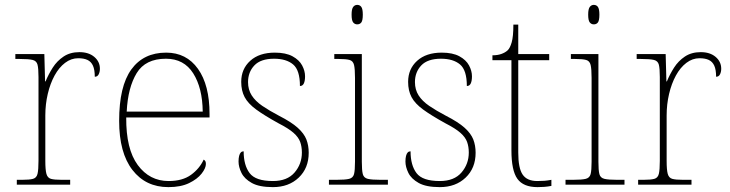

<svg xmlns="http://www.w3.org/2000/svg" viewBox="-20 -758 2995 788"><path d="M49 0V-20H71Q101 -20 115.5 -24Q130 -28 134 -44.5Q138 -61 138 -98V-442Q138 -477 134 -492.5Q130 -508 114 -512Q98 -516 61 -516H43V-536H162L165 -424H167Q179 -453 196.5 -480.5Q214 -508 241 -526Q268 -544 306 -544Q344 -544 367 -524.5Q390 -505 390 -476Q390 -463 385 -453Q380 -443 369 -443Q369 -472 361.5 -488.5Q354 -505 339 -512Q324 -519 301 -519Q272 -519 247 -500Q222 -481 204 -448Q186 -415 176 -372.5Q166 -330 166 -284V-98Q166 -61 170.5 -44.5Q175 -28 189 -24Q203 -20 233 -20H268V0Z M671 10Q578 10 523.5 -60.5Q469 -131 469 -262Q469 -404 519 -473Q569 -542 662 -542Q745 -542 792.5 -475.5Q840 -409 840 -290V-276H498Q497 -146 545.5 -80.5Q594 -15 672 -15Q729 -15 764 -40.5Q799 -66 816 -103Q821 -100 823 -96Q825 -92 825 -85Q825 -68 807.5 -45.5Q790 -23 756 -6.5Q722 10 671 10ZM812 -300Q811 -397 773 -457Q735 -517 661 -517Q577 -517 541 -458Q505 -399 500 -300Z M1100 10Q1044 10 1013.5 -7Q983 -24 971 -48.5Q959 -73 959 -95Q959 -109 961.5 -118.5Q964 -128 968.5 -132.5Q973 -137 980 -137Q980 -80 1004.5 -47.5Q1029 -15 1100 -15Q1159 -15 1189 -50Q1219 -85 1219 -132Q1219 -156 1212 -175.5Q1205 -195 1184.5 -213Q1164 -231 1123 -252Q1065 -284 1031.5 -308.5Q998 -333 984 -359.5Q970 -386 970 -422Q970 -475 1007 -508.5Q1044 -542 1108 -542Q1153 -542 1180.5 -527Q1208 -512 1220 -489.5Q1232 -467 1232 -445Q1232 -426 1227 -415.5Q1222 -405 1211 -405Q1211 -470 1183 -493.5Q1155 -517 1105 -517Q1050 -517 1024 -489.5Q998 -462 998 -421Q998 -390 1013 -366.5Q1028 -343 1056.5 -323.5Q1085 -304 1125 -283Q1176 -257 1202 -233.5Q1228 -210 1237.5 -185.5Q1247 -161 1247 -131Q1247 -68 1206 -29Q1165 10 1100 10Z M1330 0V-20H1360Q1397 -20 1413 -24Q1429 -28 1433 -43.5Q1437 -59 1437 -94V-438Q1437 -475 1433 -491.5Q1429 -508 1414.5 -512Q1400 -516 1370 -516H1352V-536H1465V-94Q1465 -59 1469 -43.5Q1473 -28 1489.5 -24Q1506 -20 1542 -20H1572V0ZM1446 -658Q1436 -658 1429.5 -666Q1423 -674 1423 -698Q1423 -721 1429.5 -729.5Q1436 -738 1446 -738Q1457 -738 1463 -729.5Q1469 -721 1469 -698Q1469 -674 1463 -666Q1457 -658 1446 -658Z M1785 10Q1729 10 1698.5 -7Q1668 -24 1656 -48.5Q1644 -73 1644 -95Q1644 -109 1646.5 -118.5Q1649 -128 1653.5 -132.5Q1658 -137 1665 -137Q1665 -80 1689.5 -47.5Q1714 -15 1785 -15Q1844 -15 1874 -50Q1904 -85 1904 -132Q1904 -156 1897 -175.5Q1890 -195 1869.5 -213Q1849 -231 1808 -252Q1750 -284 1716.5 -308.5Q1683 -333 1669 -359.5Q1655 -386 1655 -422Q1655 -475 1692 -508.5Q1729 -542 1793 -542Q1838 -542 1865.5 -527Q1893 -512 1905 -489.5Q1917 -467 1917 -445Q1917 -426 1912 -415.5Q1907 -405 1896 -405Q1896 -470 1868 -493.5Q1840 -517 1790 -517Q1735 -517 1709 -489.5Q1683 -462 1683 -421Q1683 -390 1698 -366.5Q1713 -343 1741.5 -323.5Q1770 -304 1810 -283Q1861 -257 1887 -233.5Q1913 -210 1922.5 -185.5Q1932 -161 1932 -131Q1932 -68 1891 -29Q1850 10 1785 10Z M2186 10Q2128 10 2103.5 -24Q2079 -58 2079 -141V-511H2001V-531Q2022 -531 2037.5 -536.5Q2053 -542 2063 -551Q2073 -560 2080 -584Q2087 -608 2087 -657H2107V-536H2234V-511H2107V-132Q2107 -68 2125 -41.5Q2143 -15 2185 -15Q2202 -15 2214.5 -16Q2227 -17 2243 -20V5Q2227 8 2213.5 9Q2200 10 2186 10Z M2301 0V-20H2331Q2368 -20 2384 -24Q2400 -28 2404 -43.5Q2408 -59 2408 -94V-438Q2408 -475 2404 -491.5Q2400 -508 2385.5 -512Q2371 -516 2341 -516H2323V-536H2436V-94Q2436 -59 2440 -43.5Q2444 -28 2460.5 -24Q2477 -20 2513 -20H2543V0ZM2417 -658Q2407 -658 2400.5 -666Q2394 -674 2394 -698Q2394 -721 2400.5 -729.5Q2407 -738 2417 -738Q2428 -738 2434 -729.5Q2440 -721 2440 -698Q2440 -674 2434 -666Q2428 -658 2417 -658Z M2599 0V-20H2621Q2651 -20 2665.5 -24Q2680 -28 2684 -44.5Q2688 -61 2688 -98V-442Q2688 -477 2684 -492.5Q2680 -508 2664 -512Q2648 -516 2611 -516H2593V-536H2712L2715 -424H2717Q2729 -453 2746.5 -480.5Q2764 -508 2791 -526Q2818 -544 2856 -544Q2894 -544 2917 -524.5Q2940 -505 2940 -476Q2940 -463 2935 -453Q2930 -443 2919 -443Q2919 -472 2911.5 -488.5Q2904 -505 2889 -512Q2874 -519 2851 -519Q2822 -519 2797 -500Q2772 -481 2754 -448Q2736 -415 2726 -372.5Q2716 -330 2716 -284V-98Q2716 -61 2720.5 -44.5Q2725 -28 2739 -24Q2753 -20 2783 -20H2818V0Z"/></svg>

Font: Noto Serif Bengali Thin
Style: Regular
Weight: 250
Version: Version 2.003